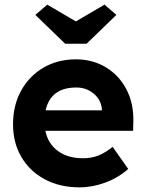

<svg xmlns="http://www.w3.org/2000/svg" viewBox="-20 -795 627 825"><path d="M322 10Q236 10 171.5 -25Q107 -60 71.5 -121Q36 -182 36 -260Q36 -343 71 -406Q106 -469 167 -504.5Q228 -540 306 -540Q378 -540 434.5 -506Q491 -472 522.5 -412.5Q554 -353 553 -277L552 -233H175Q186 -178 228.5 -146.5Q271 -115 337 -115Q372 -115 401 -126Q430 -137 464 -164L531 -69Q488 -31 432.5 -10.5Q377 10 322 10ZM308 -419Q198 -419 176 -321H418V-324Q415 -365 383.5 -392Q352 -419 308 -419ZM260 -607 132 -731 183 -775 306 -703 429 -775 480 -731 352 -607Z"/></svg>

Font: Readex Pro SemiBold
Style: Regular
Weight: 600
Designer: Bonnie Shaver-Troup, Thomas Jockin
Foundry: Lexend
Version: Version 1.204; ttfautohint (v1.8.4.7-5d5b)